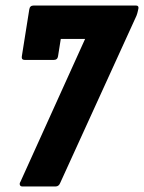

<svg xmlns="http://www.w3.org/2000/svg" viewBox="-20 -675 521 695"><path d="M61 0Q54 0 52 -5.5Q50 -11 54 -17L288 -534H200L190 -471Q188 -458 174 -458H70Q57 -458 59 -471L86 -641Q88 -655 102 -655H472Q483 -655 481 -644L479 -635Q478 -631 477 -627Q476 -623 474 -618L198 -13Q193 0 181 0Z"/></svg>

Font: Sofia Sans Extra Condensed Black
Style: Italic
Weight: 900
Italic angle: -9°
Version: Version 4.100